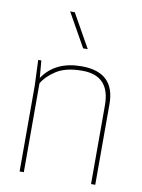

<svg xmlns="http://www.w3.org/2000/svg" viewBox="-87 -840 664 900"><g transform="rotate(10 245.0 -390.0)"><path d="M65 0ZM430 0H410V-375Q410 -516 278 -516Q199 -516 154 -486.5Q109 -457 90 -423V0H70V-410L65 -530H80L87 -448Q146 -536 271 -536Q430 -536 430 -384ZM285 -620ZM285 -620H263L173 -780H195Z"/></g></svg>

Font: Tanohe Sans Thin
Style: Regular
Weight: 100
Designer: Village Type and Design LLC & Cristiano Sobral
Foundry: Cooper Hewitt Smithsonian Design Museum
Version: Version 1.00;September 29, 2021;FontCreator 13.0.0.2655 64-b